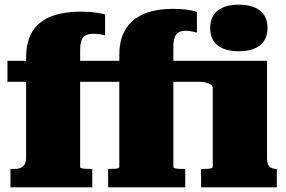

<svg xmlns="http://www.w3.org/2000/svg" viewBox="-20 -804 1228 824"><path d="M12 -543H460V-453H12ZM413 -543H891V-453H413ZM492 -87V-567Q492 -623 510 -661.5Q528 -700 559.5 -723Q591 -746 632.5 -756Q674 -766 722 -766Q759 -766 787.5 -761.5Q816 -757 825 -753V-664Q823 -665 816 -666.5Q809 -668 799 -670Q789 -672 778 -672Q759 -672 747 -665Q735 -658 729.5 -643Q724 -628 724 -602V-87Q724 -84 730.5 -82Q737 -80 747.5 -79.5Q758 -79 769 -79H775V0H444V-79H448Q461 -79 471 -79.5Q481 -80 486.5 -82Q492 -84 492 -87ZM324 -87Q324 -84 330 -82Q336 -80 346.5 -79.5Q357 -79 370 -79H376V0H25V-79H43Q67 -79 79.5 -90.5Q92 -102 92 -129V-555Q92 -630 122 -673.5Q152 -717 204.5 -735.5Q257 -754 325 -754Q364 -754 393 -749.5Q422 -745 431 -742V-652Q428 -653 414 -656Q400 -659 382 -659Q361 -659 348 -652.5Q335 -646 329.5 -630.5Q324 -615 324 -587ZM1005 -584Q947 -584 914.5 -609Q882 -634 882 -684Q882 -733 914.5 -758.5Q947 -784 1005 -784Q1064 -784 1096 -758.5Q1128 -733 1128 -684Q1128 -635 1096 -609.5Q1064 -584 1005 -584ZM893 -87V-428Q893 -433 888 -438Q883 -443 875 -446Q867 -449 857 -451Q847 -453 836 -453H828L836 -543H1126V-125Q1126 -98 1137 -88.5Q1148 -79 1166 -79H1168V0H843V-79H849Q860 -79 870 -79.5Q880 -80 886.5 -82Q893 -84 893 -87Z"/></svg>

Font: Roboto Serif Black
Style: Regular
Weight: 900
Designer: Greg Gazdowicz
Foundry: Commercial Type
Version: Version 1.008